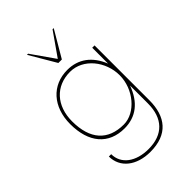

<svg xmlns="http://www.w3.org/2000/svg" viewBox="-272 -860 1167 1167"><g transform="rotate(-45 311.5 -276.0)"><path d="M309 -34C173 -34 100 -116 100 -270C100 -404 181 -492 304 -492C417 -492 503 -382 503 -264C503 -144 410 -34 309 -34ZM80 -266C80 -107 159 -14 296 -14C394 -14 465 -69 503 -175V-21C503 107 434 178 310 178C201 178 127 123 127 39H107C107 134 187 198 306 198C456 198 523 111 523 -29V-500H503V-364C464 -461 394 -512 300 -512C169 -512 80 -414 80 -266ZM322 -580 422 -750H412L307 -600L202 -750H192L292 -580Z"/></g></svg>

Font: Perun Thin
Style: Regular
Weight: 100
Foundry: Copyright (c) Stefan Peev, Context Ltd, 2016
Version: Version 1.089